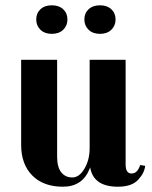

<svg xmlns="http://www.w3.org/2000/svg" viewBox="-20 -696 574 726"><path d="M510 -72 529 -69Q526 -42 504 -18Q480 10 426 10Q333 10 321 -63L319 -58Q292 10 218 10Q144 10 102 -32.5Q60 -75 60 -148V-470H196V-104Q196 -64 211.5 -44.5Q227 -25 253.5 -25Q280 -25 299.5 -58.5Q319 -92 319 -136V-470H455V-74Q455 -40 477.5 -40Q500 -40 510 -72ZM358 -676Q385 -676 401 -661Q417 -646 417 -622.5Q417 -599 401 -583.5Q385 -568 358 -568Q331 -568 315 -583.5Q299 -599 299 -622.5Q299 -646 315 -661Q331 -676 358 -676ZM176 -676Q203 -676 219 -661Q235 -646 235 -622.5Q235 -599 219 -583.5Q203 -568 176 -568Q149 -568 133 -583.5Q117 -599 117 -622.5Q117 -646 133 -661Q149 -676 176 -676Z"/></svg>

Font: Trochut
Style: Bold
Weight: 700
Designer: Andreu Balius
Foundry: Andreu Balius
Version: Version 1.001